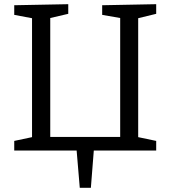

<svg xmlns="http://www.w3.org/2000/svg" viewBox="-20 -719 813 917"><path d="M726 -699V-653L640 -632V-64L726 -46V0H428L414 178H361L346 0H48V-46L133 -64V-632L48 -648V-694L306 -699V-653L220 -633V-65H554V-633L468 -648V-694Z"/></svg>

Font: Bitter Pro
Style: Regular
Weight: 400
Designer: Sol Matas, and Bitter project Authors
Foundry: Sol Matas
Version: Version 1.010